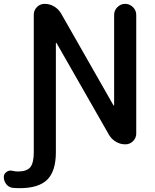

<svg xmlns="http://www.w3.org/2000/svg" viewBox="-96 -774 809 1001"><path d="M499 -696.3Q499 -719.7 516.1 -736.8Q533.2 -753.9 556.6 -753.9Q580.1 -753.9 597.2 -736.8Q614.3 -719.7 614.3 -696.3V-78.1Q614.3 -54.7 597.7 -38.1Q581.1 -21.5 557.6 -21.5Q531.2 -21.5 508.8 -34.7Q486.3 -47.9 472.7 -70.3L199.2 -548.8Q198.2 -550.8 196.8 -550.3Q195.3 -549.8 195.3 -548.8V19.5Q195.3 118.2 150.4 162.6Q105.5 207 6.8 207Q-12.7 207 -31.2 205.1Q-50.8 202.1 -63.5 186Q-76.2 169.9 -76.2 148.4Q-76.2 132.8 -62.5 123Q-52.7 115.2 -41 115.2Q-36.1 115.2 -32.2 116.2Q-16.6 120.1 -2.9 120.1Q43.9 120.1 62 97.7Q80.1 75.2 80.1 19.5V-697.3Q80.1 -720.7 96.7 -737.3Q113.3 -753.9 136.7 -753.9Q163.1 -753.9 185.5 -740.7Q208 -727.5 221.7 -705.1L495.1 -225.6Q496.1 -223.6 497.6 -224.1Q499 -224.6 499 -226.6Z"/></svg>

Font: Gen Jyuu Gothic Medium
Style: Regular
Weight: 500
Designer: [Source Han Sans]
Ryoko NISHIZUKA  (kana & ideographs); Paul D. Hunt (Latin, Greek & Cyrillic); Wenlong ZHANG  (bopomofo
Version: Version 1.002.20150607